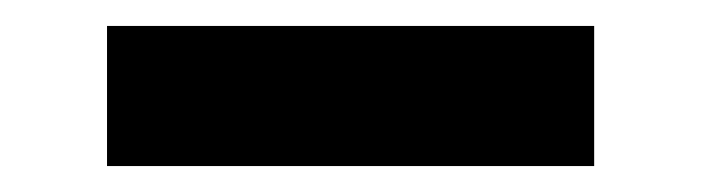

<svg xmlns="http://www.w3.org/2000/svg" viewBox="-20 -743 540 148"><path d="M62.5 -615V-723H438V-615Z"/></svg>

Font: Geologica ExtraBold
Style: Regular
Weight: 800
Designer: Sindre Bremnes, Frode Helland
Foundry: Monokrom Skriftforlag AS
Version: Version 1.010;gftools[0.9.28]